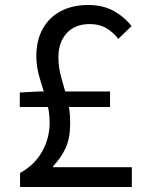

<svg xmlns="http://www.w3.org/2000/svg" viewBox="-20 -746 595 766"><path d="M60 0V-56Q117 -87 147.5 -140.5Q178 -194 178 -257Q178 -302 165 -346Q152 -390 138.5 -434Q125 -478 125 -522Q125 -585 150.5 -631Q176 -677 222.5 -701.5Q269 -726 332 -726Q391 -726 433.5 -702.5Q476 -679 505 -642L452 -591Q431 -618 403.5 -634Q376 -650 338 -650Q279 -650 246 -613.5Q213 -577 213 -518Q213 -476 225 -435Q237 -394 248.5 -350.5Q260 -307 260 -256Q260 -196 242.5 -157Q225 -118 192 -83V-79H506V0ZM59 -319V-377L134 -381H419V-319Z"/></svg>

Font: Noto Sans SC Thin
Style: Regular
Weight: 400
Version: Version 2.004-H2;hotconv 1.0.118;makeotfexe 2.5.65603